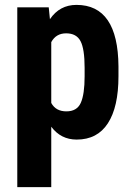

<svg xmlns="http://www.w3.org/2000/svg" viewBox="-20 -558 535 781"><path d="M324.2 -282.2Q324.2 -358.9 307.6 -390.6Q291 -422.4 249 -422.4Q208 -422.4 188.5 -386.7V-139.2Q207 -105 250 -105Q293 -105 308.6 -139.6Q324.2 -174.3 324.2 -247.6ZM291 -538.1Q460 -538.1 461.9 -288.1V-247.6Q461.9 -123 418.9 -56.6Q376 9.8 292 9.8Q227.5 9.8 188.5 -42.5V203.1H50.3V-528.3H178.2L183.1 -480Q222.7 -538.1 291 -538.1Z"/></svg>

Font: RobotoCondensed-Bold
Style: Bold
Weight: 700
Designer: Google
Version: Version 2.001240; 2014